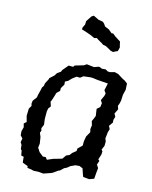

<svg xmlns="http://www.w3.org/2000/svg" viewBox="-83 -792 683 865"><g transform="rotate(10 258.0 -360.0)"><path d="M211 1 175 10 153 6 129 5 118 1 100 -3V-11L76 -22L75 -28V-49L63 -53L61 -75L56 -82V-100L50 -112L55 -129L45 -142V-161L52 -180L49 -197L61 -206L56 -233L60 -267L70 -281L68 -291L71 -305L87 -323L90 -335L97 -355L102 -371L109 -380L112 -392L125 -412L127 -418L148 -434L157 -446L174 -456L178 -464L203 -489L224 -487L230 -494L270 -502L283 -509L317 -502L335 -507H342L353 -501H371L380 -494L391 -492L413 -496L430 -490L451 -474L464 -466L476 -455L475 -426L467 -403L463 -374L458 -359L453 -349L457 -334L444 -312L450 -298L444 -283V-271L429 -253L435 -239L429 -224L426 -209L423 -195L427 -181L425 -161L415 -142L420 -135L418 -120L408 -96L414 -90L406 -72L414 -57L410 -37L405 -7L383 -1L355 -6L352 -15L345 -44L330 -52H311L289 -44L276 -35L263 -30L247 -17L240 -15L218 -2ZM180 -54 207 -63 248 -71 262 -88 277 -93 287 -104 305 -116 307 -128 328 -145 330 -166 336 -188 351 -210 349 -225 353 -242 349 -261 356 -273 363 -287 362 -299 361 -319 376 -330 380 -348 373 -361 385 -382 389 -394 381 -408 391 -440 342 -448 319 -453 310 -454 277 -453 263 -444 247 -446 228 -434 213 -421 199 -415V-401L186 -383L185 -370L170 -358L165 -345L155 -321L151 -315L156 -294L146 -283L142 -269L139 -233L140 -207L131 -190L133 -178L128 -169L134 -150L136 -120L132 -101L142 -82L160 -65H173ZM389 -584 377 -588 376 -589 366 -596 360 -600 352 -605 340 -608 330 -616 314 -627 307 -633 295 -631 276 -642 249 -654 234 -660 235 -669 244 -684 246 -700 266 -725 276 -730 286 -724 293 -720 299 -716 321 -710 328 -702 334 -691 353 -681 368 -666H376L387 -655L395 -649L404 -642L412 -636L414 -621L416 -609L410 -592Z"/></g></svg>

Font: Winky Rough Light
Style: Italic
Weight: 300
Italic angle: -8.97852°
Designer: Simon Atzbach
Foundry: typofactur
Version: Version 1.206; ttfautohint (v1.8.4.7-5d5b)